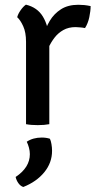

<svg xmlns="http://www.w3.org/2000/svg" viewBox="-20 -520 406 804"><path d="M359.5 -494.5Q359.5 -474.5 354 -448.2Q348.5 -422 336 -402.5Q326.5 -404.5 316.5 -405.2Q306.5 -406 296.5 -406.5Q267 -406.5 245.2 -394.2Q223.5 -382 208.5 -362.5Q193.5 -343 183.2 -320.5Q173 -298 166.5 -277L152 -295.5Q153 -330 161.5 -366Q170 -402 188.2 -432.5Q206.5 -463 235.8 -481.5Q265 -500 308 -500Q320.5 -500 333 -498.8Q345.5 -497.5 359.5 -494.5ZM52 -448Q55.5 -461.5 66.2 -477Q77 -492.5 88.5 -500.5Q136.5 -489 159.8 -450.2Q183 -411.5 186.5 -353.5V0Q166 4 138 4Q109.5 4 89 0V-345Q89 -384.5 77.2 -410.2Q65.5 -436 52 -448ZM189 61Q193 69 195.5 83.5Q198 98 198 111.5Q198 161.5 165.5 201.2Q133 241 77.5 263Q65.5 259 57 247Q48.5 235 45.5 221Q105 181.5 105 125.5Q105 112 101.2 98.2Q97.5 84.5 92 73.5Q118 56 155 56Q173.5 56 189 61Z"/></svg>

Font: Signika Negative Light
Style: Regular
Weight: 400
Version: Version 2.001